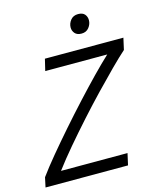

<svg xmlns="http://www.w3.org/2000/svg" viewBox="-145 -976 890 1068"><g transform="rotate(-15 300.0 -442.5)"><path d="M-17 0 -5 -56Q30 -104 79.5 -163.5Q129 -223 185.5 -287.5Q242 -352 300 -415Q358 -478 411 -532.5Q464 -587 506 -626H149L165 -693H617L602 -626Q567 -595 518 -546Q469 -497 412 -437.5Q355 -378 297 -313.5Q239 -249 185.5 -186Q132 -123 90 -67H473L458 0ZM399 -775Q373 -775 360.5 -789.5Q348 -804 348 -823Q348 -846 363.5 -865.5Q379 -885 407 -885Q433 -885 445 -871Q457 -857 457 -837Q457 -814 441.5 -794.5Q426 -775 399 -775Z"/></g></svg>

Font: Ubuntu Sans
Style: Italic
Weight: 400
Italic angle: -13.5°
Designer: Dalton Maag Ltd
Foundry: Dalton Maag Ltd
Version: Version 1.006